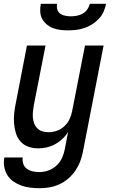

<svg xmlns="http://www.w3.org/2000/svg" viewBox="-29 -770 599 1012"><path d="M181 222Q155 222 130.5 219Q106 216 83.5 208Q61 200 41.5 186.5Q22 173 10 153.5Q-2 134 -6.5 110Q-11 86 -6 60H91Q88 78 94 94.5Q100 111 114 120.5Q128 130 145 133.5Q162 137 180 137Q203 137 227.5 128Q252 119 270.5 101Q289 83 299 60Q309 37 313 14L330 -75Q318 -55 300 -38Q282 -21 260.5 -9.5Q239 2 216.5 7Q194 12 172 12Q144 12 119.5 3Q95 -6 78.5 -25Q62 -44 54.5 -69Q47 -94 45 -120.5Q43 -147 46 -174.5Q49 -202 55 -230L113 -530H211L149 -214Q146 -197 144.5 -180.5Q143 -164 144.5 -148Q146 -132 152 -117.5Q158 -103 169 -92.5Q180 -82 195 -77.5Q210 -73 227 -73Q248 -73 270 -80.5Q292 -88 309.5 -104Q327 -120 337 -141Q347 -162 351 -183L419 -530H517L408 30Q403 56 393.5 81Q384 106 368.5 129Q353 152 331 171Q309 190 283.5 201.5Q258 213 232 217.5Q206 222 181 222ZM330 -610Q309 -610 288.5 -612.5Q268 -615 250 -622Q232 -629 217 -641.5Q202 -654 193 -671Q184 -688 183 -708.5Q182 -729 186 -750H272Q269 -735 273 -720.5Q277 -706 288.5 -698Q300 -690 315 -687Q330 -684 345 -684Q360 -684 376 -687Q392 -690 406.5 -698Q421 -706 431 -720.5Q441 -735 444 -750H530Q526 -729 517 -708.5Q508 -688 492 -671Q476 -654 456 -641.5Q436 -629 415 -622Q394 -615 372.5 -612.5Q351 -610 330 -610Z"/></svg>

Font: Lode Dark
Style: Bold Italic
Weight: 700
Italic angle: -11°
Monospace: yes
Designer: Belleve Invis
Foundry: Belleve Invis
Version: Version 29.2.0; ttfautohint (v1.8.3)